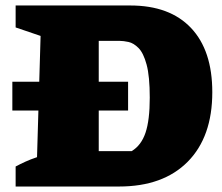

<svg xmlns="http://www.w3.org/2000/svg" viewBox="-20 -680 808 700"><path d="M455 -660Q599 -660 676.5 -578Q754 -496 754 -344Q754 -181 664.5 -90.5Q575 0 414 0H37V-73Q54 -82 72.5 -90.5Q91 -99 115 -107L128 -549L37 -580V-660ZM460 -129Q495 -150 510.5 -196Q526 -242 526 -324Q526 -402 514.5 -444.5Q503 -487 485 -505Q467 -523 448.5 -527Q430 -531 416 -531H340V-129ZM25 -382H447V-277H25Z"/></svg>

Font: Piazzolla SC Black
Style: Regular
Weight: 900
Designer: Juan Pablo del Peral
Foundry: Huerta Tipografica
Version: Version 1.330